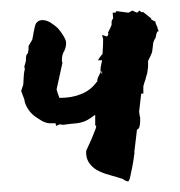

<svg xmlns="http://www.w3.org/2000/svg" viewBox="-20 -331 340 363"><path d="M171 -196 173 -195V-190ZM177 -216V-215V-216ZM278 -277Q278 -280 276 -283L274 -288V-290L266 -294V-296L251 -308H247L244 -311L239 -307L230 -311L223 -307L200 -310L199 -308L198 -307H193L194 -296Q191 -293 191 -289V-284Q190 -282 188 -277L184 -269L185 -267L186 -265L185 -267L184 -264L182 -262L173 -265L175 -257Q175 -246 174 -232V-229Q171 -226 169 -223L165 -217H173L171 -207Q170 -204 170 -199V-196H171L165 -184Q164 -182 164 -177L162 -175Q151 -160 133 -153Q116 -146 94 -146H92V-147L89 -155L87 -162L98 -212L97 -216Q97 -226 100 -232Q105 -240 105 -250Q105 -255 100 -263Q96 -270 90 -277Q84 -283 76 -288Q68 -293 60 -293Q54 -293 50 -289Q47 -286 46 -281L44 -272Q43 -268 43 -266L41 -256L34 -244V-243V-240V-237Q33 -234 33 -233V-231L30 -227Q29 -224 29 -219V-217V-216L26 -205V-204L27 -201L26 -196Q25 -191 25 -188L24 -171L20 -159L26 -143Q27 -134 33 -125Q38 -117 46 -111Q53 -106 60 -102Q68 -98 74 -98H76H82H85L86 -93L93 -96L99 -95L115 -97Q135 -98 145 -104Q152 -108 160 -114V-94L162 -93L161 -88Q157 -78 153 -68L143 -46Q142 -31 150 -21Q157 -12 168 -7Q179 -2 191 1Q202 4 211 7Q212 7 216 10Q221 12 222 12Q224 12 226 4Q228 -5 230 -15Q232 -25 233 -33Q234 -41 234 -40Q235 -42 234 -42V-44L239 -86Q243 -87 244 -93Q245 -97 245 -102V-109L244 -112V-113L243 -120L247 -154H251V-167V-168Q252 -171 253 -175Q256 -183 256 -185Q259 -193 259 -198Q260 -203 260 -206V-216L261 -218Q262 -220 264 -224Q268 -232 268 -236L270 -252L271 -253Q271 -254 272 -256Q275 -260 275 -264L277 -271L280 -272ZM173 -195V-190L171 -196ZM177 -216V-215V-216ZM276 -283 274 -288V-290L266 -294V-296L251 -308H247L244 -311L239 -307L230 -311L223 -307L200 -310L199 -308L198 -307H193L194 -296Q191 -293 191 -289V-284Q190 -282 188 -277L184 -269L185 -267L186 -265L185 -267L184 -264L182 -262L173 -265L175 -257Q175 -246 174 -232V-229Q171 -226 169 -223L165 -217H173L171 -207Q170 -204 170 -199V-196H171L165 -184Q164 -182 164 -177L162 -175Q151 -160 133 -153Q116 -146 94 -146H92V-147L89 -155L87 -162L98 -212L97 -216Q97 -226 100 -232Q105 -240 105 -250Q105 -255 100 -263Q96 -270 90 -277Q84 -283 76 -288Q68 -293 60 -293Q54 -293 50 -289Q47 -286 46 -281L44 -272Q43 -268 43 -266L41 -256L34 -244V-243V-240V-237Q33 -234 33 -233V-231L30 -227Q29 -224 29 -219V-217V-216L26 -205V-204L27 -201L26 -196Q25 -191 25 -188L24 -171L20 -159L26 -143Q27 -134 33 -125Q38 -117 46 -111Q53 -106 60 -102Q68 -98 74 -98H76H82H85L86 -93L93 -96L99 -95L115 -97Q135 -98 145 -104Q152 -108 160 -114V-94L162 -93L161 -88Q157 -78 153 -68L143 -46Q142 -31 150 -21Q157 -12 168 -7Q179 -2 191 1Q202 4 211 7Q212 7 216 10Q221 12 222 12Q224 12 226 4Q228 -5 230 -15Q232 -25 233 -33Q234 -41 234 -40Q235 -42 234 -42V-44L239 -86Q243 -87 244 -93Q245 -97 245 -102V-109L244 -112V-113L243 -120L247 -154H251V-167V-168Q252 -171 253 -175Q256 -183 256 -185Q259 -193 259 -198Q260 -203 260 -206V-216L261 -218Q262 -220 264 -224Q268 -232 268 -236L270 -252L271 -253Q271 -254 272 -256Q275 -260 275 -264L277 -271L280 -272L278 -277Q278 -280 276 -283Z"/></svg>

Font: East Sea Dokdo Cyrillic
Style: Regular
Weight: 400
Version: Version 1.00 July 4, 2018, initial release